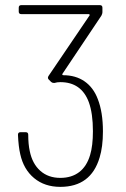

<svg xmlns="http://www.w3.org/2000/svg" viewBox="-20 -720 490 748"><path d="M381 -208Q381 -148 368 -106Q334 8 215 8Q154 8 113 -26Q72 -60 59 -119Q52 -148 50 -195Q50 -205 60 -205H80Q90 -205 90 -195Q90 -158 96 -131Q106 -82 137 -54.5Q168 -27 215 -27Q259 -27 288.5 -49.5Q318 -72 331 -116Q342 -152 342 -209Q342 -278 326 -322Q297 -400 215 -400Q202 -400 193 -397H189Q183 -397 179 -401L170 -410Q164 -416 169 -424L329 -660Q330 -661 329 -663Q328 -665 326 -665H63Q53 -665 53 -675V-690Q53 -700 63 -700H369Q379 -700 379 -690V-672Q379 -667 375 -659L223 -432Q222 -431 223 -429Q224 -427 226 -427Q275 -427 309.5 -403Q344 -379 361 -334Q381 -283 381 -208Z"/></svg>

Font: Barlow Semi Condensed ExLight
Style: Regular
Weight: 275
Width: 4
Designer: Jeremy Tribby
Foundry: Tribby Type
Version: Version 1.408